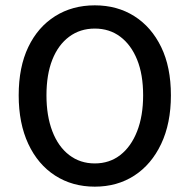

<svg xmlns="http://www.w3.org/2000/svg" viewBox="-20 -687 709 719"><path d="M335 12Q251 12 186.5 -29.5Q122 -71 86 -148Q50 -225 50 -330Q50 -436 86 -511Q122 -586 186.5 -626.5Q251 -667 335 -667Q419 -667 483 -626.5Q547 -586 583.5 -511Q620 -436 620 -330Q620 -225 583.5 -148Q547 -71 483 -29.5Q419 12 335 12ZM335 -75Q390 -75 430.5 -106.5Q471 -138 493.5 -195.5Q516 -253 516 -330Q516 -408 493.5 -463.5Q471 -519 430.5 -549.5Q390 -580 335 -580Q280 -580 239 -549.5Q198 -519 176 -463.5Q154 -408 154 -330Q154 -253 176 -195.5Q198 -138 239 -106.5Q280 -75 335 -75Z"/></svg>

Font: Mada Medium
Style: Regular
Weight: 500
Designer: Khaled Hosny
Version: Version 1.5